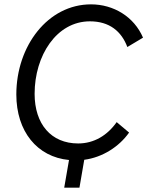

<svg xmlns="http://www.w3.org/2000/svg" viewBox="-20 -726 677 882"><path d="M275 136H345L367 8C451 -3 527 -52 573 -117L516 -165C473 -104 412 -67 339 -67C215 -67 139 -156 139 -295C139 -471 240 -628 393 -628C483 -628 538 -582 565 -510L637 -553C596 -649 502 -706 398 -706C200 -706 55 -515 55 -292C55 -123 150 -5 297 9Z"/></svg>

Font: Fixel Text 20240404
Style: Italic
Weight: 400
Width: 4
Italic angle: -10°
Designer: AlfaBravo + MacPaw
Foundry: Kyrylo Tkachov, Marchela Mozhyna, Serhii Makarenko, Maria Weinstein, Zakhar Kryvoshyya
Version: Version 1.211;Glyphs 3.2 (3225)